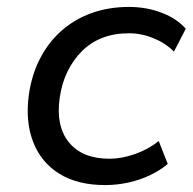

<svg xmlns="http://www.w3.org/2000/svg" viewBox="-20 -525 558 554"><path d="M283 9Q204 9 151.5 -23.5Q99 -56 76 -114.5Q53 -173 63 -250Q71 -308 95 -355Q119 -402 156.5 -435.5Q194 -469 243.5 -487Q293 -505 352 -505Q403 -505 447 -488Q491 -471 516 -442L482 -376Q457 -401 422.5 -415Q388 -429 352 -429Q310 -429 276 -416Q242 -403 216.5 -377.5Q191 -352 174.5 -318Q158 -284 152 -241Q141 -160 179.5 -113.5Q218 -67 296 -67Q331 -67 369.5 -80.5Q408 -94 438 -118L464 -52Q443 -34 414 -20Q385 -6 351.5 1.5Q318 9 283 9Z"/></svg>

Font: Nunito Sans 7pt
Style: Italic
Weight: 400
Italic angle: -9°
Designer: Vernon Adams
Foundry: Vernon Adams
Version: Version 3.101;gftools[0.9.27]